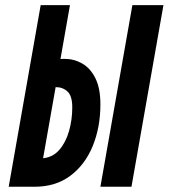

<svg xmlns="http://www.w3.org/2000/svg" viewBox="-20 -713 644 733"><path d="M13.2 0 135.3 -693.4H247.1L210.9 -487.8Q218.8 -488.3 226.1 -488.3Q262.7 -488.3 293.9 -470.5Q325.2 -452.6 344.2 -414.3Q363.3 -376 363.3 -314.5Q363.3 -227.1 334 -155.5Q304.7 -84 248.5 -42Q192.4 0 111.3 0ZM363.3 0 485.4 -693.4H604L481.9 0ZM144.5 -108.9Q182.6 -112.8 207.3 -141.8Q231.9 -170.9 243.9 -213.9Q255.9 -256.8 255.9 -303.2Q255.9 -346.7 237.8 -363.5Q219.7 -380.4 192.4 -380.4Q192.4 -380.4 192.4 -380.4Z"/></svg>

Font: Cascadia Code PL SemiBold
Style: Italic
Weight: 600
Italic angle: -10°
Monospace: yes
Designer: Aaron Bell
Foundry: Saja Typeworks
Version: Version 2404.023; ttfautohint (v1.8.4)